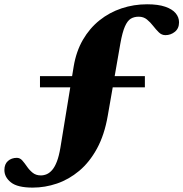

<svg xmlns="http://www.w3.org/2000/svg" viewBox="-65 -716 835 874"><path d="M117 -318.5V-369.5H594.5V-318.5ZM84 138Q14.5 138 -15.2 114.2Q-45 90.5 -45 58Q-45 31 -28.8 16.8Q-12.5 2.5 11.5 2.5Q26 2.5 36.5 14.5Q47 26.5 57.8 42.2Q68.5 58 83.5 70.2Q98.5 82.5 121 82.5Q134.5 82.5 147.5 77Q160.5 71.5 172.5 57.8Q184.5 44 194 19.2Q203.5 -5.5 210 -44L270.5 -414Q282 -482.5 312.5 -535Q343 -587.5 388 -623.5Q433 -659.5 488.5 -678Q544 -696.5 604.5 -696.5Q654.5 -696.5 686.8 -685.5Q719 -674.5 734.5 -656Q750 -637.5 750 -614.5Q750 -586.5 731 -571.2Q712 -556 688 -556Q671 -556 658 -568.8Q645 -581.5 632.2 -598Q619.5 -614.5 604 -627.2Q588.5 -640 566.5 -640Q545.5 -640 530.2 -630.8Q515 -621.5 503.5 -595.2Q492 -569 483 -518.5L425.5 -189Q410.5 -102 376.5 -39.8Q342.5 22.5 295.5 61.8Q248.5 101 194.2 119.5Q140 138 84 138Z"/></svg>

Font: Newsreader 36pt ExtraBold
Style: Italic
Weight: 800
Italic angle: -17°
Designer: Hugues Gentile
Foundry: Production Type
Version: Version 1.003